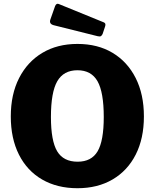

<svg xmlns="http://www.w3.org/2000/svg" viewBox="-20 -984 817 1014"><path d="M389 10Q282 10 202.5 -36Q123 -82 80 -167.5Q37 -253 37 -369Q37 -486 81 -572Q125 -658 204 -705Q283 -752 389 -752Q496 -752 574.5 -705Q653 -658 696.5 -572Q740 -486 740 -369Q740 -253 697 -168Q654 -83 575 -36.5Q496 10 389 10ZM390 -130Q463 -130 495.5 -185Q528 -240 528 -366Q528 -497 495 -555Q462 -613 389 -613Q316 -613 282.5 -555Q249 -497 249 -366Q249 -240 282 -185Q315 -130 390 -130ZM271 -952Q278 -968 290 -963L528 -866Q541 -861 535 -844L522 -805Q518 -796 512.5 -793Q507 -790 495 -793L263 -851Q238 -858 246 -881Z"/></svg>

Font: Libre Franklin ExtraBold
Style: Regular
Weight: 800
Designer: Pablo Impallari, Rodrigo Fuenzalida, Nhung Nguyen
Foundry: Impallari Type
Version: Version 3.000